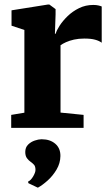

<svg xmlns="http://www.w3.org/2000/svg" viewBox="-20 -582 504 874"><path d="M31 0V-59L91 -69V-445.5L32.5 -465V-535L199 -561.5H204.5L233 -540.5V-516.5L230 -428.5H233.5Q237.5 -443.5 251.5 -465.2Q265.5 -487 288 -508.8Q310.5 -530.5 340 -545Q369.5 -559.5 404.5 -559.5Q418 -559.5 427.8 -557.2Q437.5 -555 443 -552.5V-387.5Q432 -396 413.2 -401.2Q394.5 -406.5 363.5 -406.5Q338 -406.5 317 -401.8Q296 -397 280.5 -390Q265 -383 255.5 -376V-69.5L360.5 -59V0ZM255 128.5Q254.5 161 237.5 189.8Q220.5 218.5 196.8 239.8Q173 261 153 272H151.5L109.5 252L107.5 245Q120.5 239 131 221Q141.5 203 141.5 191.5Q141.5 175.5 135 168.2Q128.5 161 120 155Q111 149 103 138.5Q95 128 95 110Q95 89 108 76.2Q121 63.5 138.2 57.8Q155.5 52 167.5 52H171Q208 52 231.8 72.5Q255.5 93 255 128.5Z"/></svg>

Font: Merriweather 36pt Black
Style: Regular
Weight: 900
Version: Version 2.100